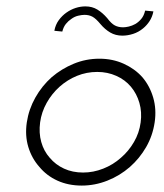

<svg xmlns="http://www.w3.org/2000/svg" viewBox="-20 -565 505 592"><path d="M62.7 -188Q56.6 -147 67.3 -111.8Q78 -76.6 101.4 -50.4Q123.8 -23.2 157.2 -8Q190.6 7.2 232.1 7.2Q272.6 7.2 311 -8Q349.5 -23.2 380.5 -50.2Q410.5 -76.6 430.7 -111.7Q450.9 -146.9 456.9 -188Q462.9 -228 452.4 -264Q441.9 -300 418.9 -327Q395.7 -353 361.4 -368.5Q327.1 -384 286.5 -384Q244.9 -384 207.4 -368.5Q169.8 -353 139.4 -327Q109.1 -300 88.9 -264Q68.7 -228 62.7 -188ZM103.7 -187.7Q108 -219.5 123.9 -247.8Q139.8 -276.2 163.8 -297.7Q187.9 -319.1 217.5 -331.2Q247.1 -343.2 279.8 -343.2Q311.6 -343.2 338.6 -331.1Q365.6 -319.1 383.7 -297.6Q401.7 -276.1 409.8 -247.8Q418 -219.5 413.7 -187.7Q409.4 -155.1 393.1 -127.2Q376.9 -99.2 352.9 -78.6Q328.9 -57.1 298.4 -45.1Q267.9 -33 236.2 -33Q203.6 -33 177.4 -45.1Q151.3 -57.1 133.3 -78.6Q115 -99.2 107.2 -127.2Q99.4 -155.1 103.7 -187.7ZM289.8 -490.7Q303.4 -474.5 319.8 -464.8Q336.2 -455.1 357.3 -455.1Q373.6 -455.1 390.4 -460.5Q407.2 -465.9 421.2 -477.5Q432.5 -486.7 441.1 -499.8Q449.7 -513 453 -529.9Q445.3 -530.9 440.3 -531.1Q435.2 -531.3 427.5 -532.3Q423.9 -516.5 415.5 -506.6Q407.1 -496.7 397.3 -491Q387 -485.4 377 -483.1Q367 -480.8 359.4 -480.8Q345.4 -480.8 334.4 -486.4Q323.4 -492 310.4 -509.3Q296.4 -525.5 280.4 -535.4Q264.4 -545.3 243.3 -545.3Q228.3 -545.3 213.3 -540.5Q198.3 -535.7 184.9 -526.2Q171.7 -517 161.3 -502.9Q151 -488.9 147.6 -470.1Q153.1 -469.1 159.5 -468.9Q166 -468.7 172.1 -467.7Q175.7 -482 183.2 -491.3Q190.8 -500.6 199.4 -506.2Q209.4 -513.8 220.8 -516.5Q232.2 -519.2 240.6 -519.2Q254.6 -519.2 265.2 -513.4Q275.8 -507.6 289.8 -490.7Z"/></svg>

Font: Josefin Slab Thin
Style: Italic
Weight: 100
Italic angle: -12°
Designer: Santiago Orozco
Foundry: Typemade
Version: Version 2.000